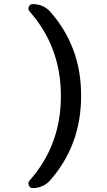

<svg xmlns="http://www.w3.org/2000/svg" viewBox="-20 -790 540 965"><path d="M143.6 155.3Q130.9 155.3 125 141.6Q119.1 127.9 127.9 118.2Q286.1 -59.6 286.1 -307.6Q286.1 -554.7 127.9 -733.4Q119.1 -744.1 125 -756.8Q130.9 -769.5 143.6 -769.5Q195.3 -769.5 229.5 -734.4Q388.7 -556.6 387.7 -307.6Q387.7 -58.6 229.5 119.1Q195.3 155.3 143.6 155.3Z"/></svg>

Font: Rounded Mgen+ 1mn medium
Style: Regular
Weight: 500
Designer: [Source Han Sans]
Ryoko NISHIZUKA  (kana & ideographs); Paul D. Hunt (Latin, Greek & Cyrillic); Wenlong ZHANG  (bopomofo
Version: Version 1.059.20150602